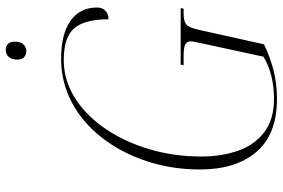

<svg xmlns="http://www.w3.org/2000/svg" viewBox="-174 -776 961 652"><g transform="rotate(-90 306.0 -450.5)"><path d="M296 10Q175 10 115.5 -60Q56 -130 56 -251Q56 -348 84.5 -433.5Q113 -519 164 -584.5Q215 -650 283.5 -686.5Q352 -723 432 -723Q516 -723 561 -691Q606 -659 606 -601Q606 -583 595 -572.5Q584 -562 566 -562Q566 -643 535.5 -678.5Q505 -714 427 -714Q360 -714 300.5 -677Q241 -640 196 -575Q151 -510 125.5 -425.5Q100 -341 100 -247Q100 -180 119 -124Q138 -68 181.5 -34Q225 0 297 0Q336 0 373 -9Q410 -18 439 -36L486 -253Q488 -262 489.5 -269.5Q491 -277 491 -284Q491 -296 480 -301.5Q469 -307 440 -307H410L412 -317H604L602 -307H585Q559 -307 548 -297.5Q537 -288 529 -250L481 -34Q435 -12 390.5 -1Q346 10 296 10ZM458 -841Q446 -841 437.5 -848.5Q429 -856 429 -872Q429 -890 438 -900.5Q447 -911 462 -911Q474 -911 482 -903.5Q490 -896 490 -880Q490 -860 480.5 -850.5Q471 -841 458 -841Z"/></g></svg>

Font: Noto Serif Display SemiCondensed ExtraLight
Style: Italic
Weight: 200
Width: 4
Italic angle: -12°
Designer: Monotype Design Team
Foundry: Monotype Imaging Inc.
Version: Version 2.009